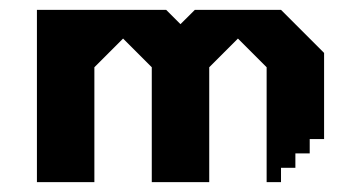

<svg xmlns="http://www.w3.org/2000/svg" viewBox="-20 -370 722 390"><path d="M550.8 -350H375.8L346.6 -320.9L317.5 -350H55V0H171.7V-233.4L230 -291.7L288.3 -233.4V0H405V-233.4L463.3 -291.7L521.6 -233.4V0H550.8V-29.2H580V-58.4H609.1V-87.5H638.3V-262.5Z"/></svg>

Font: Stepalange Short
Style: Regular
Weight: 400
Designer: Szymon Furjan
Version: Version 1.001;Fontself Maker 3.5.8